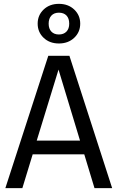

<svg xmlns="http://www.w3.org/2000/svg" viewBox="-20 -978 611 998"><path d="M365.7 -781.5Q334.5 -752 286.1 -752Q237.8 -752 206.8 -781.5Q175.8 -811 175.8 -855Q175.8 -898.9 206.8 -928.5Q237.8 -958 286.1 -958Q334.5 -958 365.7 -928.5Q397 -898.9 397 -855Q397 -811 365.7 -781.5ZM286.1 -912.1Q261.2 -912.1 247.1 -897Q232.9 -881.8 232.9 -855Q232.9 -828.6 247.1 -813.7Q261.2 -798.8 286.1 -798.8Q311 -798.8 325.4 -813.7Q339.8 -828.6 339.8 -855Q339.8 -882.3 325.7 -897.2Q311.5 -912.1 286.1 -912.1ZM471.2 0 418 -175.8H149.9L96.2 0H7.8L231 -688H340.8L563 0ZM170.9 -247.1H396L284.2 -616.2Z"/></svg>

Font: Fira Sans Book
Style: Regular
Weight: 350
Designer: Carrois Corporate & Edenspiekermann AG
Foundry: Carrois Corporate GbR & Edenspiekermann AG
Version: Version 4.203;PS 004.203;hotconv 1.0.88;makeotf.lib2.5.64775